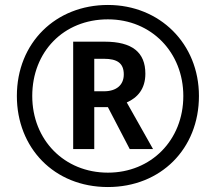

<svg xmlns="http://www.w3.org/2000/svg" viewBox="-20 -744 870 774"><path d="M415 10C628 10 782 -144 782 -357C782 -568 624 -724 415 -724C205 -724 48 -572 48 -357C48 -149 197 10 415 10ZM415 -48C239 -48 110 -180 110 -357C110 -535 236 -666 415 -666C591 -666 719 -532 719 -357C719 -179 589 -48 415 -48ZM275 -143H360V-312H415L503 -143H597L491 -331C534 -350 566 -385 566 -447C566 -533 513 -576 402 -576H275ZM399 -376H360V-507H399C453 -507 479 -489 479 -444C479 -401 449 -376 399 -376Z"/></svg>

Font: Noto Sans Bengali SemiCondensed Medium
Style: Regular
Weight: 500
Width: 4
Designer: Joana Ranito - Universal Thirst; Jelle Bosma - Monotype Design Team
Foundry: Universal Thirst ehf.
Version: Version 3.000